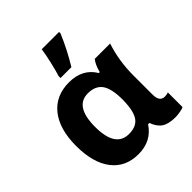

<svg xmlns="http://www.w3.org/2000/svg" viewBox="-218 -935 1084 1084"><g transform="rotate(-45 323.5 -393.0)"><path d="M555.2 -325.2V-172.9Q555.2 -115.2 596.2 -115.2Q611.8 -115.2 625 -120.1V-2.9Q617.2 2 594.7 5.9Q572.3 9.8 558.1 9.8Q503.4 9.8 474.6 -8.8Q445.8 -27.3 429.2 -71.8H418.9Q365.2 9.8 261.7 9.8Q158.2 9.8 101.6 -64.5Q44.9 -138.7 44.9 -272.5Q44.9 -406.2 104.5 -481Q164.1 -555.2 270.5 -555.2Q377.9 -555.2 426.8 -473.1H434.1Q445.8 -519 466.8 -545.9H589.8Q555.2 -440.9 555.2 -325.2ZM301.8 -436Q196.8 -436 196.8 -272.5Q196.8 -108.9 304.2 -108.9Q361.3 -108.4 387.7 -143.6Q414.1 -178.7 416 -266.1V-272Q416 -359.9 388.7 -397.9Q361.3 -436 301.8 -436ZM432.1 -795.9V-784.2Q394 -693.4 340.8 -606H253.9V-621.1Q262.7 -647.5 275.4 -701.2Q288.1 -754.9 293.9 -795.9Z"/></g></svg>

Font: NotoSans-Bold
Style: Bold
Weight: 700
Designer: Monotype Design team
Foundry: Monotype Imaging Inc.
Version: Version 1.04